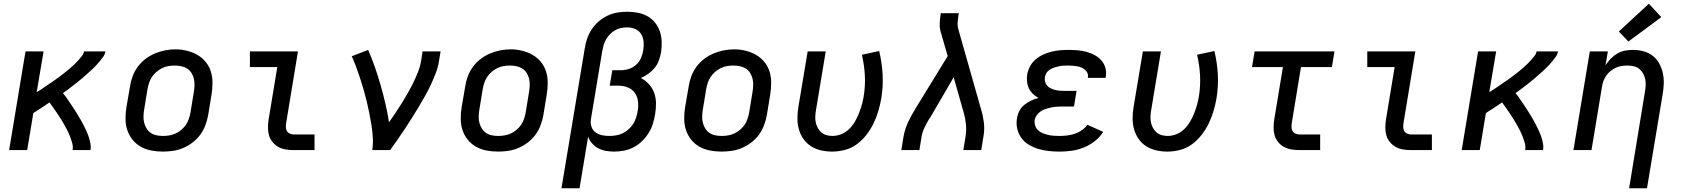

<svg xmlns="http://www.w3.org/2000/svg" viewBox="-20 -806 9040 1031"><path d="M29 0 117 -530H214L177 -311Q189 -318 201 -326Q213 -334 224.5 -342Q236 -350 248 -358Q260 -366 271.5 -374Q283 -382 294.5 -390.5Q306 -399 317 -407.5Q328 -416 339 -425Q350 -434 361 -443.5Q372 -453 382 -463Q392 -473 401.5 -483.5Q411 -494 420 -505.5Q429 -517 431 -530H546Q546 -530 546 -530Q546 -530 546 -530Q546 -530 546 -530Q546 -530 546 -530Q544 -515 534.5 -501.5Q525 -488 514.5 -475.5Q504 -463 493 -451.5Q482 -440 470 -429Q458 -418 445.5 -407Q433 -396 421 -385.5Q409 -375 396 -365Q383 -355 370.5 -345Q358 -335 345 -325.5Q332 -316 318 -306Q329 -293 338.5 -279Q348 -265 358 -250.5Q368 -236 377 -222Q386 -208 395 -193.5Q404 -179 412.5 -164Q421 -149 429 -133.5Q437 -118 444 -102.5Q451 -87 456.5 -70.5Q462 -54 465.5 -36Q469 -18 466 0H370Q373 -19 368 -37Q363 -55 356.5 -72Q350 -89 342 -105Q334 -121 325 -136.5Q316 -152 306.5 -167.5Q297 -183 287 -197.5Q277 -212 267 -226.5Q257 -241 246 -256Q224 -241 202.5 -227Q181 -213 159 -199L126 0Z M854 8Q822 8 791.5 2Q761 -4 735.5 -18.5Q710 -33 691.5 -56Q673 -79 663.5 -108Q654 -137 654 -168.5Q654 -200 659 -231L678 -341Q682 -369 692 -396Q702 -423 719.5 -447Q737 -471 760.5 -489Q784 -507 811 -518.5Q838 -530 866 -535.5Q894 -541 922 -541Q954 -541 984 -533.5Q1014 -526 1039.5 -511.5Q1065 -497 1084 -474Q1103 -451 1112 -422.5Q1121 -394 1121 -362Q1121 -330 1116 -299L1098 -189Q1093 -161 1083 -134Q1073 -107 1056 -83.5Q1039 -60 1015 -41.5Q991 -23 964 -11.5Q937 0 909 4Q881 8 854 8ZM855 -76Q873 -76 890 -79Q907 -82 923.5 -89.5Q940 -97 954.5 -109.5Q969 -122 979 -137Q989 -152 994.5 -169Q1000 -186 1003 -203L1021 -313Q1024 -331 1024.5 -349Q1025 -367 1021 -383.5Q1017 -400 1008 -414.5Q999 -429 984.5 -438Q970 -447 953 -450.5Q936 -454 918 -454Q900 -454 883 -451Q866 -448 850 -440Q834 -432 820 -420Q806 -408 796 -393Q786 -378 780.5 -361Q775 -344 772 -327L754 -217Q751 -200 750.5 -182Q750 -164 754 -147.5Q758 -131 767 -116.5Q776 -102 789.5 -92.5Q803 -83 820.5 -79.5Q838 -76 855 -76Z M1557 0Q1535 0 1514 -3.5Q1493 -7 1475.5 -16.5Q1458 -26 1444.5 -42Q1431 -58 1425 -77.5Q1419 -97 1419 -118.5Q1419 -140 1422 -162L1469 -446H1322V-530H1580L1517 -148Q1515 -136 1515 -124.5Q1515 -113 1520 -103.5Q1525 -94 1535.5 -89Q1546 -84 1557 -84H1669V0Z M1979 0Q1984 -33 1982 -66.5Q1980 -100 1975 -132.5Q1970 -165 1963.5 -197Q1957 -229 1949.5 -260.5Q1942 -292 1933 -323Q1924 -354 1914 -384.5Q1904 -415 1893 -445Q1882 -475 1869 -504L1957 -538Q1977 -492 1993.5 -444.5Q2010 -397 2024 -348Q2038 -299 2049.5 -249.5Q2061 -200 2069 -149Q2087 -175 2104.5 -201Q2122 -227 2138.5 -253.5Q2155 -280 2170.5 -307.5Q2186 -335 2199.5 -362.5Q2213 -390 2224.5 -419Q2236 -448 2241 -477L2249 -530H2346L2337 -477Q2332 -445 2320 -413.5Q2308 -382 2293.5 -351Q2279 -320 2262 -290Q2245 -260 2227.5 -230.5Q2210 -201 2191.5 -172Q2173 -143 2154 -114Q2135 -85 2115 -56.5Q2095 -28 2075 0Z M2654 8Q2622 8 2591.5 2Q2561 -4 2535.5 -18.5Q2510 -33 2491.5 -56Q2473 -79 2463.5 -108Q2454 -137 2454 -168.5Q2454 -200 2459 -231L2478 -341Q2482 -369 2492 -396Q2502 -423 2519.5 -447Q2537 -471 2560.5 -489Q2584 -507 2611 -518.5Q2638 -530 2666 -535.5Q2694 -541 2722 -541Q2754 -541 2784 -533.5Q2814 -526 2839.5 -511.5Q2865 -497 2884 -474Q2903 -451 2912 -422.5Q2921 -394 2921 -362Q2921 -330 2916 -299L2898 -189Q2893 -161 2883 -134Q2873 -107 2856 -83.5Q2839 -60 2815 -41.5Q2791 -23 2764 -11.5Q2737 0 2709 4Q2681 8 2654 8ZM2655 -76Q2673 -76 2690 -79Q2707 -82 2723.5 -89.5Q2740 -97 2754.5 -109.5Q2769 -122 2779 -137Q2789 -152 2794.5 -169Q2800 -186 2803 -203L2821 -313Q2824 -331 2824.5 -349Q2825 -367 2821 -383.5Q2817 -400 2808 -414.5Q2799 -429 2784.5 -438Q2770 -447 2753 -450.5Q2736 -454 2718 -454Q2700 -454 2683 -451Q2666 -448 2650 -440Q2634 -432 2620 -420Q2606 -408 2596 -393Q2586 -378 2580.5 -361Q2575 -344 2572 -327L2554 -217Q2551 -200 2550.5 -182Q2550 -164 2554 -147.5Q2558 -131 2567 -116.5Q2576 -102 2589.5 -92.5Q2603 -83 2620.5 -79.5Q2638 -76 2655 -76Z M2995 205 3120 -546Q3124 -573 3133 -599Q3142 -625 3157.5 -648.5Q3173 -672 3195 -691Q3217 -710 3242.5 -722Q3268 -734 3295 -738.5Q3322 -743 3348 -743Q3377 -743 3405 -737.5Q3433 -732 3456.5 -719Q3480 -706 3497 -685Q3514 -664 3523 -638Q3532 -612 3533 -583.5Q3534 -555 3530 -526Q3526 -505 3518.5 -483Q3511 -461 3496 -442.5Q3481 -424 3461.5 -410Q3442 -396 3421 -387Q3445 -375 3464 -354.5Q3483 -334 3492.5 -308Q3502 -282 3502.5 -252.5Q3503 -223 3498 -194Q3494 -168 3486 -142Q3478 -116 3463 -92Q3448 -68 3427.5 -48Q3407 -28 3382 -15Q3357 -2 3330 3Q3303 8 3277 8Q3255 8 3233 4Q3211 0 3192 -10Q3173 -20 3159 -36.5Q3145 -53 3138 -72L3092 205ZM3252 -76Q3270 -76 3288 -79Q3306 -82 3323 -90Q3340 -98 3354.5 -111Q3369 -124 3379.5 -140Q3390 -156 3395.5 -173.5Q3401 -191 3404 -209Q3409 -235 3406 -261Q3403 -287 3389 -307Q3375 -327 3351 -336.5Q3327 -346 3301 -346H3254L3268 -429H3315Q3336 -429 3357.5 -436Q3379 -443 3396 -458.5Q3413 -474 3422 -494.5Q3431 -515 3434 -536Q3438 -559 3436 -582Q3434 -605 3422.5 -623.5Q3411 -642 3390.5 -650.5Q3370 -659 3347 -659Q3331 -659 3314.5 -655.5Q3298 -652 3283 -643.5Q3268 -635 3255.5 -622.5Q3243 -610 3234.5 -595Q3226 -580 3221.5 -564Q3217 -548 3214 -532L3153 -165Q3150 -145 3156 -126Q3162 -107 3177.5 -95.5Q3193 -84 3212.5 -80Q3232 -76 3252 -76Z M3854 8Q3822 8 3791.5 2Q3761 -4 3735.5 -18.5Q3710 -33 3691.5 -56Q3673 -79 3663.5 -108Q3654 -137 3654 -168.5Q3654 -200 3659 -231L3678 -341Q3682 -369 3692 -396Q3702 -423 3719.5 -447Q3737 -471 3760.5 -489Q3784 -507 3811 -518.5Q3838 -530 3866 -535.5Q3894 -541 3922 -541Q3954 -541 3984 -533.5Q4014 -526 4039.5 -511.5Q4065 -497 4084 -474Q4103 -451 4112 -422.5Q4121 -394 4121 -362Q4121 -330 4116 -299L4098 -189Q4093 -161 4083 -134Q4073 -107 4056 -83.5Q4039 -60 4015 -41.5Q3991 -23 3964 -11.5Q3937 0 3909 4Q3881 8 3854 8ZM3855 -76Q3873 -76 3890 -79Q3907 -82 3923.5 -89.5Q3940 -97 3954.5 -109.5Q3969 -122 3979 -137Q3989 -152 3994.5 -169Q4000 -186 4003 -203L4021 -313Q4024 -331 4024.5 -349Q4025 -367 4021 -383.5Q4017 -400 4008 -414.5Q3999 -429 3984.5 -438Q3970 -447 3953 -450.5Q3936 -454 3918 -454Q3900 -454 3883 -451Q3866 -448 3850 -440Q3834 -432 3820 -420Q3806 -408 3796 -393Q3786 -378 3780.5 -361Q3775 -344 3772 -327L3754 -217Q3751 -200 3750.5 -182Q3750 -164 3754 -147.5Q3758 -131 3767 -116.5Q3776 -102 3789.5 -92.5Q3803 -83 3820.5 -79.5Q3838 -76 3855 -76Z M4449 8Q4418 8 4389 1.5Q4360 -5 4335.5 -20.5Q4311 -36 4294.5 -59.5Q4278 -83 4270 -111Q4262 -139 4262 -169.5Q4262 -200 4267 -231L4317 -530H4414L4362 -217Q4359 -200 4358 -183Q4357 -166 4360 -150.5Q4363 -135 4370.5 -120.5Q4378 -106 4390 -95.5Q4402 -85 4418 -80.5Q4434 -76 4450 -76Q4474 -76 4497.5 -85.5Q4521 -95 4539 -112.5Q4557 -130 4570 -152Q4583 -174 4592 -196.5Q4601 -219 4607.5 -242Q4614 -265 4618 -289Q4627 -346 4624 -402Q4621 -458 4608 -512L4701 -532Q4716 -470 4719.5 -406Q4723 -342 4712 -276Q4706 -242 4696 -208.5Q4686 -175 4670.5 -143Q4655 -111 4632.5 -82Q4610 -53 4581 -31.5Q4552 -10 4517 -1Q4482 8 4449 8Z M4820 0 4832 -74Q4839 -113 4856.5 -150.5Q4874 -188 4896 -223L5069 -505L5059 -539L5034 -626Q5034 -629 5033 -631Q5032 -633 5031 -635Q5031 -635 5031 -635Q5031 -635 5031 -636Q5025 -657 5026 -680.5Q5027 -704 5031 -728L5032 -735H5129L5127 -728Q5124 -708 5122.5 -687.5Q5121 -667 5126 -649L5247 -223Q5258 -188 5263 -150Q5268 -112 5261 -74L5249 0H5153L5165 -74Q5170 -106 5167 -138Q5164 -170 5155 -201L5101 -391L4978 -180Q4976 -177 4973.5 -173Q4971 -169 4968 -166V-165Q4955 -143 4944 -120Q4933 -97 4929 -74L4917 0Z M5670 8Q5641 8 5612 5Q5583 2 5556.5 -6Q5530 -14 5506 -28Q5482 -42 5465.5 -64Q5449 -86 5442.5 -114Q5436 -142 5441 -171Q5444 -191 5454 -210.5Q5464 -230 5481 -243.5Q5498 -257 5517.5 -266Q5537 -275 5557 -280Q5540 -289 5526.5 -302Q5513 -315 5505 -331.5Q5497 -348 5495 -367.5Q5493 -387 5496 -407Q5500 -429 5511.5 -450.5Q5523 -472 5541.5 -487.5Q5560 -503 5582 -513Q5604 -523 5626.5 -528.5Q5649 -534 5672 -536Q5695 -538 5717 -538Q5742 -538 5766 -536Q5790 -534 5813 -528Q5836 -522 5856.5 -511Q5877 -500 5892.5 -483.5Q5908 -467 5915 -444Q5922 -421 5918 -397Q5918 -395 5917.5 -393Q5917 -391 5917 -388H5821Q5821 -389 5821.5 -390Q5822 -391 5822 -392Q5824 -404 5819 -414.5Q5814 -425 5805.5 -432Q5797 -439 5786.5 -443.5Q5776 -448 5764.5 -450Q5753 -452 5741 -453Q5729 -454 5717 -454Q5705 -454 5692.5 -453.5Q5680 -453 5667.5 -450.5Q5655 -448 5643 -444Q5631 -440 5619.5 -433.5Q5608 -427 5600.5 -416Q5593 -405 5591 -392Q5589 -380 5592 -367.5Q5595 -355 5603 -346Q5611 -337 5622.5 -331.5Q5634 -326 5646 -323Q5658 -320 5670.5 -319Q5683 -318 5696 -318H5761L5747 -234H5682Q5668 -234 5653.5 -233Q5639 -232 5625 -229Q5611 -226 5596.5 -221.5Q5582 -217 5569 -208.5Q5556 -200 5547 -187Q5538 -174 5536 -160Q5534 -145 5539 -130.5Q5544 -116 5555 -106Q5566 -96 5580 -90.5Q5594 -85 5608.5 -81.5Q5623 -78 5639 -77Q5655 -76 5670 -76Q5690 -76 5710.5 -78.5Q5731 -81 5750.5 -87.5Q5770 -94 5788 -106Q5806 -118 5819 -136L5904 -98Q5886 -69 5858 -47.5Q5830 -26 5798.5 -13.5Q5767 -1 5734.5 3.5Q5702 8 5670 8Z M6249 8Q6218 8 6189 1.5Q6160 -5 6135.5 -20.5Q6111 -36 6094.5 -59.5Q6078 -83 6070 -111Q6062 -139 6062 -169.5Q6062 -200 6067 -231L6117 -530H6214L6162 -217Q6159 -200 6158 -183Q6157 -166 6160 -150.5Q6163 -135 6170.5 -120.5Q6178 -106 6190 -95.5Q6202 -85 6218 -80.5Q6234 -76 6250 -76Q6274 -76 6297.5 -85.5Q6321 -95 6339 -112.5Q6357 -130 6370 -152Q6383 -174 6392 -196.5Q6401 -219 6407.5 -242Q6414 -265 6418 -289Q6427 -346 6424 -402Q6421 -458 6408 -512L6501 -532Q6516 -470 6519.5 -406Q6523 -342 6512 -276Q6506 -242 6496 -208.5Q6486 -175 6470.5 -143Q6455 -111 6432.5 -82Q6410 -53 6381 -31.5Q6352 -10 6317 -1Q6282 8 6249 8Z M6957 0Q6935 0 6914 -3.5Q6893 -7 6875.5 -16.5Q6858 -26 6844.5 -42Q6831 -58 6825 -77.5Q6819 -97 6819 -118.5Q6819 -140 6822 -162L6869 -446H6703L6717 -530H7146L7132 -446H6966L6917 -148Q6915 -136 6915 -124.5Q6915 -113 6920 -103.5Q6925 -94 6935.5 -89Q6946 -84 6957 -84H7069V0Z M7557 0Q7535 0 7514 -3.5Q7493 -7 7475.5 -16.5Q7458 -26 7444.5 -42Q7431 -58 7425 -77.5Q7419 -97 7419 -118.5Q7419 -140 7422 -162L7469 -446H7322V-530H7580L7517 -148Q7515 -136 7515 -124.5Q7515 -113 7520 -103.5Q7525 -94 7535.5 -89Q7546 -84 7557 -84H7669V0Z M7829 0 7917 -530H8014L7977 -311Q7989 -318 8001 -326Q8013 -334 8024.5 -342Q8036 -350 8048 -358Q8060 -366 8071.5 -374Q8083 -382 8094.5 -390.5Q8106 -399 8117 -407.5Q8128 -416 8139 -425Q8150 -434 8161 -443.5Q8172 -453 8182 -463Q8192 -473 8201.5 -483.5Q8211 -494 8220 -505.5Q8229 -517 8231 -530H8346Q8346 -530 8346 -530Q8346 -530 8346 -530Q8346 -530 8346 -530Q8346 -530 8346 -530Q8344 -515 8334.5 -501.5Q8325 -488 8314.5 -475.5Q8304 -463 8293 -451.5Q8282 -440 8270 -429Q8258 -418 8245.5 -407Q8233 -396 8221 -385.5Q8209 -375 8196 -365Q8183 -355 8170.5 -345Q8158 -335 8145 -325.5Q8132 -316 8118 -306Q8129 -293 8138.5 -279Q8148 -265 8158 -250.5Q8168 -236 8177 -222Q8186 -208 8195 -193.5Q8204 -179 8212.5 -164Q8221 -149 8229 -133.5Q8237 -118 8244 -102.5Q8251 -87 8256.5 -70.5Q8262 -54 8265.5 -36Q8269 -18 8266 0H8170Q8173 -19 8168 -37Q8163 -55 8156.5 -72Q8150 -89 8142 -105Q8134 -121 8125 -136.5Q8116 -152 8106.5 -167.5Q8097 -183 8087 -197.5Q8077 -212 8067 -226.5Q8057 -241 8046 -256Q8024 -241 8002.5 -227Q7981 -213 7959 -199L7926 0Z M8728 205 8813 -313Q8816 -330 8817 -347.5Q8818 -365 8814.5 -381Q8811 -397 8803 -411.5Q8795 -426 8782.5 -436Q8770 -446 8753.5 -450Q8737 -454 8719 -454Q8703 -454 8687 -451.5Q8671 -449 8656 -442Q8641 -435 8627.5 -424Q8614 -413 8604.5 -399Q8595 -385 8589.5 -369.5Q8584 -354 8582 -338L8526 0H8429L8517 -530H8614L8601 -455Q8613 -474 8629 -490.5Q8645 -507 8664.5 -518.5Q8684 -530 8706 -534Q8728 -538 8749 -538Q8778 -538 8805.5 -530.5Q8833 -523 8854.5 -506.5Q8876 -490 8889.5 -465.5Q8903 -441 8909 -414Q8915 -387 8914 -357.5Q8913 -328 8908 -299L8824 205ZM8724 -583 8673 -637 8834 -786 8901 -714Z"/></svg>

Font: Iosevka Curly Medium Extended
Style: Italic
Weight: 500
Width: 7
Italic angle: -9°
Monospace: yes
Designer: Belleve Invis
Foundry: Belleve Invis
Version: Version 11.1.0; ttfautohint (v1.8.3)